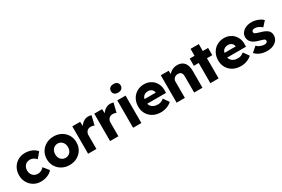

<svg xmlns="http://www.w3.org/2000/svg" viewBox="100 -2007 4731 3222"><g transform="rotate(-30 2465.5 -395.5)"><path d="M28 -266Q28 -345 63.5 -407.5Q99 -470 160 -506Q221 -542 298 -542Q369 -542 428.5 -517Q488 -492 523 -447L436 -343Q422 -359 403 -373Q384 -387 361 -395Q338 -403 313 -403Q275 -403 246 -385.5Q217 -368 201 -337Q185 -306 185 -266Q185 -228 201.5 -197Q218 -166 247 -148Q276 -130 313 -130Q339 -130 361 -136.5Q383 -143 401.5 -156Q420 -169 436 -188L522 -83Q488 -40 427.5 -15Q367 10 298 10Q221 10 160 -26Q99 -62 63.5 -124.5Q28 -187 28 -266Z M567 -266Q567 -346 604.5 -408Q642 -470 706.5 -506Q771 -542 854 -542Q937 -542 1001.5 -506Q1066 -470 1103 -408Q1140 -346 1140 -266Q1140 -186 1103 -124Q1066 -62 1001.5 -26Q937 10 854 10Q771 10 706.5 -26Q642 -62 604.5 -124Q567 -186 567 -266ZM977 -266Q978 -306 962 -337.5Q946 -369 918 -387Q890 -405 854 -405Q818 -405 789.5 -387Q761 -369 745 -337.5Q729 -306 730 -266Q729 -226 745 -195Q761 -164 789.5 -146Q818 -128 854 -128Q890 -128 918 -146Q946 -164 962 -195Q978 -226 977 -266Z M1213 0V-531H1365L1372 -358L1342 -391Q1354 -434 1381.5 -468Q1409 -502 1446 -522Q1483 -542 1525 -542Q1543 -542 1558.5 -539Q1574 -536 1587 -532L1543 -355Q1532 -362 1513.5 -366.5Q1495 -371 1475 -371Q1453 -371 1434 -363.5Q1415 -356 1402 -342Q1389 -328 1381.5 -309Q1374 -290 1374 -266V0Z M1639 0V-531H1791L1798 -358L1768 -391Q1780 -434 1807.5 -468Q1835 -502 1872 -522Q1909 -542 1951 -542Q1969 -542 1984.5 -539Q2000 -536 2013 -532L1969 -355Q1958 -362 1939.5 -366.5Q1921 -371 1901 -371Q1879 -371 1860 -363.5Q1841 -356 1828 -342Q1815 -328 1807.5 -309Q1800 -290 1800 -266V0Z M2085 0V-531H2245V0ZM2069 -719Q2069 -755 2095 -778Q2121 -801 2165 -801Q2210 -801 2235 -779.5Q2260 -758 2260 -719Q2260 -682 2234.5 -659Q2209 -636 2165 -636Q2120 -636 2094.5 -657.5Q2069 -679 2069 -719Z M2336 -263Q2336 -324 2356 -375Q2376 -426 2412 -463.5Q2448 -501 2497.5 -521.5Q2547 -542 2606 -542Q2662 -542 2708.5 -522Q2755 -502 2789 -466Q2823 -430 2841 -381Q2859 -332 2857 -274L2856 -231H2433L2410 -321H2726L2709 -302V-322Q2707 -347 2693.5 -366.5Q2680 -386 2658 -397Q2636 -408 2608 -408Q2569 -408 2541.5 -392.5Q2514 -377 2500 -347.5Q2486 -318 2486 -275Q2486 -231 2504.5 -198.5Q2523 -166 2558.5 -148Q2594 -130 2643 -130Q2677 -130 2703.5 -140Q2730 -150 2761 -174L2836 -68Q2805 -41 2770 -24Q2735 -7 2698.5 1.5Q2662 10 2626 10Q2538 10 2473 -25.5Q2408 -61 2372 -122.5Q2336 -184 2336 -263Z M2928 -531H3080L3085 -423L3053 -411Q3064 -447 3092.5 -476.5Q3121 -506 3161 -524Q3201 -542 3245 -542Q3305 -542 3346 -517.5Q3387 -493 3408 -444.5Q3429 -396 3429 -326V0H3268V-313Q3268 -345 3259 -366Q3250 -387 3231.5 -397.5Q3213 -408 3186 -407Q3165 -407 3147 -400.5Q3129 -394 3116 -381.5Q3103 -369 3095.5 -353Q3088 -337 3088 -318V0H3009Q2981 0 2961 0Q2941 0 2928 0Z M3582 0V-391H3488V-531H3582V-665H3742V-531H3845V-391H3742V0Z M3886 -263Q3886 -324 3906 -375Q3926 -426 3962 -463.5Q3998 -501 4047.5 -521.5Q4097 -542 4156 -542Q4212 -542 4258.5 -522Q4305 -502 4339 -466Q4373 -430 4391 -381Q4409 -332 4407 -274L4406 -231H3983L3960 -321H4276L4259 -302V-322Q4257 -347 4243.5 -366.5Q4230 -386 4208 -397Q4186 -408 4158 -408Q4119 -408 4091.5 -392.5Q4064 -377 4050 -347.5Q4036 -318 4036 -275Q4036 -231 4054.5 -198.5Q4073 -166 4108.5 -148Q4144 -130 4193 -130Q4227 -130 4253.5 -140Q4280 -150 4311 -174L4386 -68Q4355 -41 4320 -24Q4285 -7 4248.5 1.5Q4212 10 4176 10Q4088 10 4023 -25.5Q3958 -61 3922 -122.5Q3886 -184 3886 -263Z M4454 -82 4551 -166Q4582 -135 4621 -120.5Q4660 -106 4695 -106Q4709 -106 4720 -109Q4731 -112 4738.5 -117.5Q4746 -123 4750 -130.5Q4754 -138 4754 -148Q4754 -168 4736 -179Q4727 -184 4706 -191Q4685 -198 4652 -207Q4605 -219 4570.5 -235.5Q4536 -252 4514 -274Q4494 -295 4483 -320.5Q4472 -346 4472 -378Q4472 -415 4489.5 -445Q4507 -475 4536.5 -497Q4566 -519 4604.5 -530.5Q4643 -542 4684 -542Q4728 -542 4768 -532Q4808 -522 4842.5 -504Q4877 -486 4904 -461L4820 -367Q4802 -384 4779.5 -397.5Q4757 -411 4733 -419Q4709 -427 4689 -427Q4674 -427 4662.5 -424.5Q4651 -422 4643 -416.5Q4635 -411 4631 -403.5Q4627 -396 4627 -386Q4627 -376 4632.5 -367Q4638 -358 4648 -352Q4658 -346 4680 -338.5Q4702 -331 4740 -320Q4787 -307 4821 -291Q4855 -275 4875 -253Q4891 -236 4899 -213.5Q4907 -191 4907 -165Q4907 -114 4878.5 -74.5Q4850 -35 4800 -12.5Q4750 10 4686 10Q4608 10 4548.5 -15Q4489 -40 4454 -82Z"/></g></svg>

Font: Our Lexend
Style: Bold
Weight: 700
Designer: Bonnie Shaver-Troup, Thomas Jockin
Foundry: Lexend
Version: Version 1.007